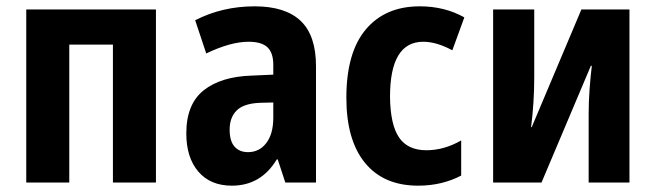

<svg xmlns="http://www.w3.org/2000/svg" viewBox="-20 -577 2073 607"><path d="M63 0V-547H473V0H337V-436H199V0Z M713 10Q645 10 607 -34.5Q569 -79 569 -155Q569 -248 624 -291.5Q679 -335 776 -338L844 -341V-372Q844 -410 825.5 -427.5Q807 -445 766 -445Q709 -445 632 -408L597 -513Q683 -557 785 -557Q882 -557 930.5 -511Q979 -465 979 -368V0H882L858 -73H855Q805 10 713 10ZM764 -96Q800 -96 822 -125Q844 -154 844 -205V-253L802 -252Q751 -250 728.5 -228Q706 -206 706 -167Q706 -131 721.5 -113.5Q737 -96 764 -96Z M1302 10Q1193 10 1134 -62Q1075 -134 1075 -268Q1075 -411 1136.5 -484Q1198 -557 1307 -557Q1386 -557 1448 -522L1410 -418Q1360 -445 1318 -445Q1213 -445 1213 -271Q1214 -183 1241.5 -142.5Q1269 -102 1328 -102Q1384 -102 1438 -133V-22Q1410 -7 1375.5 1.5Q1341 10 1302 10Z M1539 0V-547H1669V-332Q1669 -294 1666.5 -254Q1664 -214 1659 -175H1661L1818 -547H1970V0H1841V-217Q1841 -256 1844 -296Q1847 -336 1851 -369H1848L1692 0Z"/></svg>

Font: Noto Sans Condensed
Style: Bold
Weight: 700
Width: 3
Designer: Monotype Design Team
Foundry: Monotype Imaging Inc.
Version: Version 2.013; ttfautohint (v1.8.4.7-5d5b)